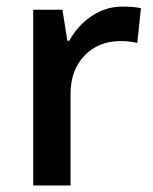

<svg xmlns="http://www.w3.org/2000/svg" viewBox="-20 -570 471 590"><path d="M356 -549.8Q390.6 -549.8 413.1 -544.9L401.9 -438Q377.4 -443.8 351.1 -443.8Q282.2 -443.8 239.5 -398.9Q196.8 -354 196.8 -282.2V0H82V-540H171.9L187 -444.8H192.9Q219.7 -493.2 262.9 -521.5Q306.2 -549.8 356 -549.8Z"/></svg>

Font: f1_31487          
Style: Regular
Weight: 600
Foundry: Ascender Corporation
Version: Version 1.10